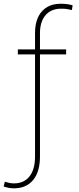

<svg xmlns="http://www.w3.org/2000/svg" viewBox="-21 -792 422 1025"><path d="M53.2 213.4Q38.6 213.4 25.9 210.9Q13.2 208.5 -1.5 203.6L4.9 178.2Q13.7 181.2 27.1 184.1Q40.5 187 53.2 187Q106.9 187 136.5 149.7Q166 112.3 166 43.5V-501.5H74.2V-528.3H166V-615.2Q166 -689.9 202.4 -731Q238.8 -772 304.2 -772Q320.3 -772 336.2 -770Q352.1 -768.1 366.7 -763.7L362.8 -738.3Q347.2 -742.2 335.2 -743.9Q323.2 -745.6 304.7 -745.6Q252 -745.6 222.2 -710.9Q192.4 -676.3 192.4 -615.2V-528.3H332V-501.5H192.4V43.5Q192.4 125 155.8 169.2Q119.1 213.4 53.2 213.4Z"/></svg>

Font: Roboto Slab LO Thin
Style: Regular
Weight: 250
Designer: Google
Version: Version 2.00;September 28, 2018;FontCreator 11.5.0.2427 64-b